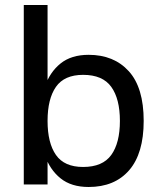

<svg xmlns="http://www.w3.org/2000/svg" viewBox="-20 -737 637 767"><path d="M170 -717V0H75V-717ZM334 10Q265 10 222 -24.5Q179 -59 158.5 -118.5Q138 -178 138 -254Q138 -330 158.5 -389.5Q179 -449 222 -483.5Q265 -518 334 -518Q435 -518 494.5 -452.5Q554 -387 554 -254Q554 -124 496 -57Q438 10 334 10ZM312 -70Q390 -70 424.5 -118Q459 -166 459 -254Q459 -342 424.5 -390Q390 -438 312 -438Q237 -438 203.5 -390Q170 -342 170 -254Q170 -166 203.5 -118Q237 -70 312 -70Z"/></svg>

Font: 42dot Sans Medium
Style: Regular
Weight: 500
Designer: 42dot
Version: Version 1.000